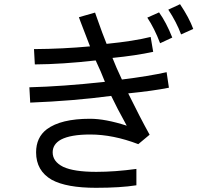

<svg xmlns="http://www.w3.org/2000/svg" viewBox="-20 -787 960 915"><path d="M843 -623Q821 -682 782 -741L838 -767Q881 -703 901 -649ZM743 -581Q716 -652 682 -703L738 -728Q772 -681 801 -608ZM630 96Q554 108 437 108Q297 108 227 70Q152 27 152 -61Q152 -132 203 -171Q270 -221 409 -221Q482 -221 584 -188Q536 -275 510 -330Q329 -306 124 -298L120 -371Q278 -375 480 -397Q462 -444 436 -499Q278 -481 146 -480L142 -553Q281 -554 409 -566L364 -683Q361 -693 356 -705L433 -727L444 -696Q468 -627 488 -578Q618 -591 698 -611L710 -540Q627 -522 516 -511Q533 -467 561 -408Q689 -424 774 -443L785 -369Q711 -354 591 -342Q647 -228 693 -145L639 -100Q519 -146 410 -146Q317 -146 271 -122Q231 -100 231 -61Q231 -17 281 8Q332 32 439 32Q528 32 630 18Z"/></svg>

Font: LINE Seed Sans KR Regular
Style: Regular
Weight: 400
Designer: LINE VX Design & Sandoll Inc & Dalton Maag Ltd
Foundry: Sandoll Inc.
Version: Version 1.000